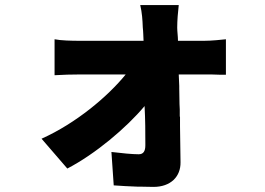

<svg xmlns="http://www.w3.org/2000/svg" viewBox="-20 -645 1040 753"><path d="M688 -9C687 -53 687 -101 686 -150V-160C686 -165 686 -171 686 -176V-186C685 -188 685 -189 685 -191V-201V-216L684 -237C684 -257 683 -278 683 -298V-308C682 -323 682 -339 681 -353H786C802 -353 821 -353 840 -352H850C855 -352 861 -352 866 -352V-491C847 -489 810 -485 781 -485H678C678 -502 675 -521 675 -537C675 -565 678 -599 681 -625H530C537 -596 539 -566 540 -537C542 -521 542 -502 543 -485H290C262 -485 218 -486 194 -491V-350C225 -352 264 -353 294 -353H473C403 -267 279 -162 143 -101L244 16C354 -41 476 -144 547 -229C550 -175 550 -123 550 -83V-75C550 -53 543 -40 524 -40C500 -40 457 -44 417 -49L426 82C455 84 486 86 518 87H528C546 87 564 88 582 88C649 88 689 48 688 -9Z"/></svg>

Font: Glow Sans SC Normal ExtraBold
Style: Regular
Weight: 800
Designer: Ryoko NISHIZUKA (kana, bopomofo & ideographs); Paul D. Hunt (Latin, Greek & Cyrillic); Sandoll Communications, Soo-young
Version: Version 0.93